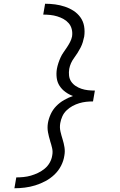

<svg xmlns="http://www.w3.org/2000/svg" viewBox="-20 -853 640 1026"><path d="M57 153 67 95Q86 95 106 93Q126 91 145 85.5Q164 80 183 71Q202 62 218.5 48.5Q235 35 245.5 16.5Q256 -2 259 -22Q263 -42 258.5 -61.5Q254 -81 248 -99V-100Q241 -122 236.5 -146Q232 -170 236 -195Q240 -219 251 -243Q262 -267 280.5 -286Q299 -305 322.5 -318.5Q346 -332 370 -340Q348 -348 329.5 -361.5Q311 -375 298.5 -394Q286 -413 283 -437Q280 -461 284 -485Q287 -501 292 -516Q297 -531 303.5 -545.5Q310 -560 319.5 -573.5Q329 -587 338 -600.5Q347 -614 354.5 -628.5Q362 -643 365 -658Q368 -678 363.5 -696.5Q359 -715 347.5 -728.5Q336 -742 320 -751Q304 -760 286 -765.5Q268 -771 249 -773Q230 -775 211 -775L221 -833Q248 -833 274.5 -829.5Q301 -826 326.5 -817.5Q352 -809 373.5 -795Q395 -781 410 -760Q425 -739 429.5 -712.5Q434 -686 430 -658Q427 -643 422.5 -628Q418 -613 410.5 -598.5Q403 -584 394.5 -570.5Q386 -557 376 -543.5Q366 -530 359.5 -515.5Q353 -501 350 -485Q347 -467 349 -449Q351 -431 360.5 -417Q370 -403 384.5 -393.5Q399 -384 415.5 -378.5Q432 -373 450 -371Q468 -369 487 -369L477 -311Q458 -311 440 -309Q422 -307 403.5 -301.5Q385 -296 367.5 -286.5Q350 -277 335.5 -263Q321 -249 313 -231Q305 -213 302 -195Q298 -172 303 -150.5Q308 -129 314.5 -108.5Q321 -88 324.5 -66Q328 -44 324 -22Q320 6 306.5 32.5Q293 59 271 80Q249 101 222.5 115Q196 129 168.5 137.5Q141 146 112.5 149.5Q84 153 57 153Z"/></svg>

Font: Iosevka Etoile Light
Style: Italic
Weight: 300
Italic angle: -9°
Designer: Belleve Invis
Foundry: Belleve Invis
Version: Version 22.1.2; ttfautohint (v1.8.4)